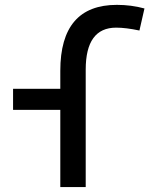

<svg xmlns="http://www.w3.org/2000/svg" viewBox="-20 -762 626 782"><path d="M225.6 0V-473.6Q225.6 -742.2 456.1 -742.2Q514.6 -742.2 568.4 -727.5L547.9 -637.7Q492.7 -649.4 453.1 -649.4Q329.1 -649.4 329.1 -478.5V0ZM33.2 -314.5V-400.4H296.9V-314.5Z"/></svg>

Font: Cascadia Code
Style: Regular
Weight: 400
Monospace: yes
Designer: Aaron Bell
Foundry: Saja Typeworks
Version: Version 2106.017